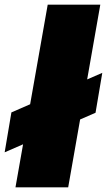

<svg xmlns="http://www.w3.org/2000/svg" viewBox="-51 -805 460 825"><path d="M-31 -150.5 359.5 -320.5 388.5 -492 -2 -322ZM15.5 0H242L380 -785H154Z"/></svg>

Font: Anybody Thin Black
Style: Italic
Weight: 900
Italic angle: -10°
Version: Version 1.113;gftools[0.9.25]